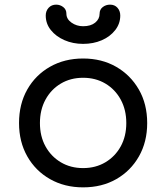

<svg xmlns="http://www.w3.org/2000/svg" viewBox="-20 -803 716 827"><path d="M338 4Q258 4 195.5 -31.5Q133 -67 97.5 -129.5Q62 -192 62 -273Q62 -355 97.5 -417.5Q133 -480 195.5 -515.5Q258 -551 338 -551Q418 -551 480 -515.5Q542 -480 578 -417.5Q614 -355 614 -273Q614 -192 578.5 -129.5Q543 -67 481 -31.5Q419 4 338 4ZM338 -79Q392 -79 434 -104Q476 -129 500 -172.5Q524 -216 524 -273Q524 -330 500 -374Q476 -418 434 -443Q392 -468 338 -468Q284 -468 242 -443Q200 -418 176 -374Q152 -330 152 -273Q152 -216 176 -172.5Q200 -129 242 -104Q284 -79 338 -79ZM338 -614Q294 -614 257.5 -630Q221 -646 199 -673.5Q177 -701 177 -736Q177 -756 189.5 -769.5Q202 -783 222 -783Q239 -783 252.5 -772.5Q266 -762 266 -744Q266 -721 288 -705.5Q310 -690 338 -690Q371 -690 390 -705.5Q409 -721 409 -744Q409 -762 422.5 -772.5Q436 -783 454 -783Q474 -783 486 -769.5Q498 -756 498 -736Q498 -701 476 -673Q454 -645 418 -629.5Q382 -614 338 -614Z"/></svg>

Font: Comfortaa SemiBold
Style: Regular
Weight: 600
Designer: Johan Aakerlund
Foundry: Johan Aakerlund
Version: Version 3.104; ttfautohint (v1.8.1.43-b0c9)